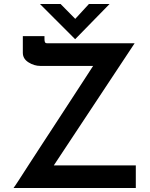

<svg xmlns="http://www.w3.org/2000/svg" viewBox="-20 -947 757 967"><path d="M48 0Q55 -9 75 -40Q95 -71 125 -117.5Q155 -164 191 -219Q227 -274 264.5 -331.5Q302 -389 337.5 -443.5Q373 -498 402 -542.5Q431 -587 449 -615H183Q152 -615 123.5 -633Q95 -651 95 -681V-765H204V-752Q204 -734 209.5 -731Q215 -728 229 -729Q233 -729 235 -729H658L251 -114H664V0ZM285 -927 359 -852 428 -927H532L359 -750H358L181 -927Z"/></svg>

Font: Reem Kufi Medium
Style: Regular
Weight: 500
Designer: Khaled Hosny
Version: Version 1.001